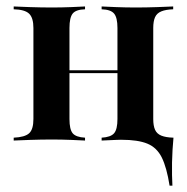

<svg xmlns="http://www.w3.org/2000/svg" viewBox="-20 -437 580 597"><path d="M507.3 140.3Q498.4 83.9 483.1 52.8Q467.7 21.8 438.3 9.7Q408.9 -2.4 357.3 -2.4L426.6 -14.5L519.4 -8.9Q517.7 8.9 516.5 28.6Q515.3 48.4 514.9 68.5Q514.5 88.7 514.9 107.3Q515.3 125.8 516.1 140.3ZM296 0V-8.9Q324.2 -10.5 334.7 -22.6Q345.2 -34.7 345.2 -66.9V-350Q345.2 -382.3 334.7 -394.8Q324.2 -407.3 296 -408.1V-416.9Q311.3 -416.1 341.1 -414.9Q371 -413.7 402.4 -413.7Q434.7 -413.7 468.1 -414.9Q501.6 -416.1 518.5 -416.9V-408.1Q495.2 -407.3 481.5 -401.6Q467.7 -396 462.1 -383.5Q456.5 -371 456.5 -350V-66.9Q456.5 -46 462.1 -33.5Q467.7 -21 481.5 -15.3Q495.2 -9.7 518.5 -8.9V0Q501.6 -0.8 468.1 -2Q434.7 -3.2 402.4 -3.2Q371 -3.2 341.1 -2Q311.3 -0.8 296 0ZM22.6 0V-8.9Q57.3 -10.5 70.6 -22.6Q83.9 -34.7 83.9 -66.9V-350Q83.9 -381.5 70.6 -394.4Q57.3 -407.3 22.6 -408.1V-416.9Q39.5 -416.1 73.8 -414.9Q108.1 -413.7 141.1 -413.7Q171.8 -413.7 200.8 -414.9Q229.8 -416.1 244.4 -416.9V-408.1Q216.1 -407.3 206 -394.8Q196 -382.3 196 -350V-66.9Q196 -34.7 206 -22.6Q216.1 -10.5 244.4 -8.9V0Q229.8 -0.8 200.8 -2Q171.8 -3.2 141.1 -3.2Q108.1 -3.2 73.8 -2Q39.5 -0.8 22.6 0ZM151.6 -209.7V-218.5H388.7V-209.7Z"/></svg>

Font: Playfair 144pt
Style: Bold
Weight: 700
Version: Version 2.001;gftools[0.9.30]